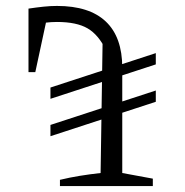

<svg xmlns="http://www.w3.org/2000/svg" viewBox="-20 -627 624 647"><path d="M76 -598Q103 -602 126.5 -604.5Q150 -607 172 -607Q281 -607 336.5 -554.5Q392 -502 392 -399V-44L495 -25V0H182V-21Q215 -29 249 -34.5Q283 -40 319 -44L326 -504L337 -458Q312 -510 275 -531.5Q238 -553 172 -553Q153 -553 132 -550.5Q111 -548 87 -544ZM76 -598H145L99 -384H76ZM150 -168V-206L505 -322V-284ZM150 -294V-332L505 -448V-410Z"/></svg>

Font: Piazzolla 24pt Light
Style: Regular
Weight: 300
Designer: Juan Pablo del Peral
Foundry: Huerta Tipografica
Version: Version 2.005